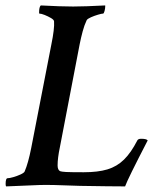

<svg xmlns="http://www.w3.org/2000/svg" viewBox="-28 -666 563 689"><path d="M-5.9 2.9Q-7.8 1 -7.8 -5.9Q-7.8 -26.4 -1 -26.4Q5.9 -26.4 19.5 -30.3Q33.2 -34.2 45.9 -40Q58.6 -45.9 60.5 -50.8Q73.2 -80.1 84 -134.8L156.2 -505.9Q168 -563.5 166 -588.9Q166 -594.7 155.3 -601.1Q144.5 -607.4 132.3 -612.3Q120.1 -617.2 113.3 -617.2Q112.3 -617.2 112.3 -621.1Q112.3 -640.6 118.2 -646.5Q154.3 -644.5 183.1 -643.6Q211.9 -642.6 234.4 -642.6Q254.9 -642.6 283.7 -643.6Q312.5 -644.5 349.6 -646.5V-642.6Q349.6 -635.7 347.2 -626.5Q344.7 -617.2 341.8 -617.2Q336.9 -617.2 323.7 -613.3Q310.5 -609.4 298.3 -604Q286.1 -598.6 283.2 -593.8Q274.4 -575.2 268.6 -553.2Q262.7 -531.2 257.8 -506.8L186.5 -135.7Q182.6 -117.2 180.7 -101.6Q178.7 -85.9 178.7 -72.3Q178.7 -56.6 187.5 -51.8Q192.4 -49.8 209 -48.8Q225.6 -47.9 272.5 -47.9Q323.2 -47.9 357.4 -58.1Q391.6 -68.4 417 -93.3Q442.4 -118.2 464.8 -162.1Q467.8 -168 478.5 -168Q498 -168 502 -162.1Q429.7 -22.5 420.9 2.9Q395.5 2.9 355 2.4Q314.5 2 259.8 1Q205.1 -1 168.5 -2Q131.8 -2.9 112.3 -2Z"/></svg>

Font: Crimson Text SemiBold
Style: Italic
Weight: 600
Italic angle: -11°
Designer: Sebastian Kosch
Foundry: Sebastian Kosch
Version: Version 1.100; ttfautohint (v1.8.4)